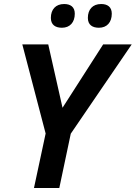

<svg xmlns="http://www.w3.org/2000/svg" viewBox="-20 -935 675 955"><path d="M472 -797C512 -797 536 -824 536 -867C536 -901 514 -915 483 -915C441 -915 417 -888 417 -846C417 -811 440 -797 472 -797ZM288 -797C328 -797 352 -824 352 -867C352 -901 330 -915 299 -915C257 -915 233 -888 233 -846C233 -811 256 -797 288 -797ZM149 0H275L332 -270L635 -714H493L291 -399L220 -714H91L207 -271Z"/></svg>

Font: Noto Sans SemiBold
Style: Italic
Weight: 600
Italic angle: -12°
Designer: Monotype Design Team
Foundry: Monotype Imaging Inc.
Version: Version 2.013